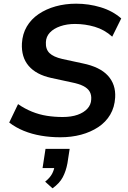

<svg xmlns="http://www.w3.org/2000/svg" viewBox="-20 -735 693 1042"><path d="M307 10Q254 10 203.5 1.5Q153 -7 109 -25Q65 -43 30 -70L78 -170Q114 -145 153.5 -129Q193 -113 234.5 -106.5Q276 -100 320 -100Q367 -100 401 -112Q435 -124 454.5 -145.5Q474 -167 475 -195Q477 -220 466.5 -238Q456 -256 432.5 -268Q409 -280 369 -288L258 -312Q176 -330 135.5 -377.5Q95 -425 99 -500Q102 -551 125.5 -591Q149 -631 189.5 -658.5Q230 -686 282 -700.5Q334 -715 393 -715Q462 -715 526.5 -695.5Q591 -676 638 -635L589 -536Q547 -574 494.5 -589.5Q442 -605 387 -605Q343 -605 307 -592.5Q271 -580 250.5 -558Q230 -536 229 -506Q227 -468 248.5 -447Q270 -426 318 -415L429 -391Q522 -372 565.5 -324.5Q609 -277 605 -206Q602 -153 578 -112.5Q554 -72 513 -45Q472 -18 420 -4Q368 10 307 10ZM265 287 225 251Q251 230 262.5 208.5Q274 187 277 162L300 177H211L227 73H358L346 151Q338 194 320.5 227Q303 260 265 287Z"/></svg>

Font: Nunito Sans 10pt
Style: Bold Italic
Weight: 700
Italic angle: -9°
Designer: Vernon Adams
Foundry: Vernon Adams
Version: Version 3.101;gftools[0.9.27]